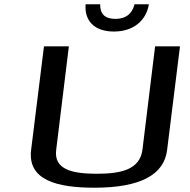

<svg xmlns="http://www.w3.org/2000/svg" viewBox="-20 -865 885 895"><path d="M431 -55C314 -55 230 -76 242 -167L301 -649H185L125 -166C108 -25 246 10 420 10C632 10 745 -49 759 -166L819 -649H703L644 -167C632 -76 548 -55 431 -55ZM674 -845H607C596 -800 566 -777 518 -777C469 -777 446 -800 447 -845H379C373 -771 417 -718 511 -718C604 -718 662 -771 674 -845Z"/></svg>

Font: Gamestation Extended
Style: Italic
Weight: 400
Width: 7
Designer: Jonas Hecksher
Foundry: Jonas Hecksher, Playtypeª, e-types AS
Version: Version 1.003